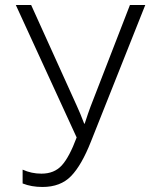

<svg xmlns="http://www.w3.org/2000/svg" viewBox="-20 -734 640 764"><path d="M70 -4V-59Q105 -43 145 -43Q196 -43 226 -76Q256 -109 285 -187L43 -714H104L286 -312Q299 -284 315 -242H317Q332 -288 340 -309L497 -714H558L342 -171Q305 -77 263 -33.5Q221 10 149 10Q105 10 70 -4Z"/></svg>

Font: Noto Sans Mono UI Light
Style: Regular
Weight: 300
Monospace: yes
Designer: Monotype Design team
Foundry: Monotype Imaging Inc.
Version: Version 1.000